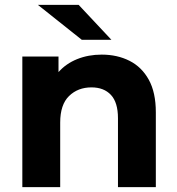

<svg xmlns="http://www.w3.org/2000/svg" viewBox="-20 -771 731 791"><path d="M72 0V-538H221V-474Q252 -509 298 -527.5Q344 -546 399 -546Q463 -546 513.5 -520.5Q564 -495 593 -442.5Q622 -390 622 -308V0H466V-284Q466 -349 437 -380Q408 -411 357 -411Q301 -411 264.5 -375.5Q228 -340 228 -266V0ZM317 -607 136 -751H304L439 -607Z"/></svg>

Font: Montserrat
Style: Bold
Weight: 700
Designer: Julieta Ulanovsky
Foundry: Julieta Ulanovsky
Version: Version 9.000; ttfautohint (v1.8.4.7-5d5b)